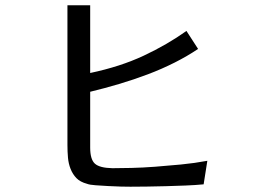

<svg xmlns="http://www.w3.org/2000/svg" viewBox="-20 -658 1040 726"><path d="M750 39Q719 42 682 43.5Q645 45 607.5 46Q570 47 535 47.5Q500 48 473 48Q460 48 437 47.5Q414 47 389 45.5Q364 44 341.5 42.5Q319 41 309 37Q283 30 269 15.5Q255 1 247 -19Q239 -39 237 -62Q235 -85 235 -110V-638H321V-382Q435 -406 523.5 -447.5Q612 -489 685 -541L729 -473Q689 -446 640.5 -421.5Q592 -397 539 -377Q486 -357 430.5 -340.5Q375 -324 321 -311V-100Q321 -55 339 -39Q357 -23 405 -22Q435 -22 477 -23Q519 -24 566 -27.5Q613 -31 664.5 -36Q716 -41 764 -50Z"/></svg>

Font: NanumGothicCoding
Style: Regular
Weight: 400
Monospace: yes
Designer: Kwon Bruce; Nicolas Noh; Sung-woo Choi; Go-un Cha; Soo-hyun Park;
Foundry: NHN Corporation
Version: Version 2.000;PS 1;hotconv 1.0.49;makeotf.lib2.0.14853